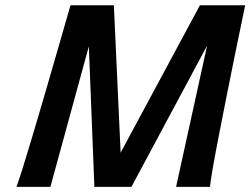

<svg xmlns="http://www.w3.org/2000/svg" viewBox="-20 -726 973 746"><path d="M756.8 -705.6H932.6Q922.9 -660.2 891.8 -508.1Q860.8 -356 830.3 -199.2Q799.8 -42.5 795.9 0H664.1L784.7 -548.8L490.7 0H346.7L325.2 -545.9L175.8 0H43.9Q60.1 -42.5 106.7 -199.2Q153.3 -356 197 -508.1Q240.7 -660.2 253.9 -705.6H422.4L448.7 -132.8Z"/></svg>

Font: Lesson One
Style: Bold Italic
Weight: 700
Italic angle: -14°
Designer: But Ko, Victor Gaultney, Annie Olsen, Julie Remington, Don Collingsworth, Eric Hays, Becca Hirsbrunner
Version: Version 1.100